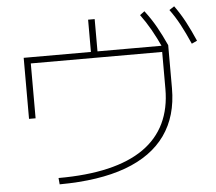

<svg xmlns="http://www.w3.org/2000/svg" viewBox="-57 -894 1115 990"><g transform="rotate(-5 500.0 -398.5)"><path d="M209 0Q356 0 466.5 -26Q577 -52 650.5 -103.5Q724 -155 761 -232Q798 -309 798 -410V-601H118V-317H84V-633H432V-800H466V-633H832V-410Q832 -266 762 -167.5Q692 -69 554.5 -18.5Q417 32 212 33ZM804 -619Q778 -676 753.5 -719Q729 -762 701 -800L725 -818Q758 -775 783 -730.5Q808 -686 832 -633ZM954 -630Q929 -687 905.5 -731Q882 -775 854 -813L880 -830Q911 -787 935 -741.5Q959 -696 982 -643Z"/></g></svg>

Font: M PLUS 1 ExtraLight
Style: Regular
Weight: 250
Version: Version 1.001